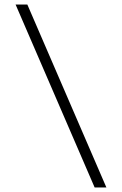

<svg xmlns="http://www.w3.org/2000/svg" viewBox="-20 -790 540 850"><path d="M451 40H399L49 -770H101Z"/></svg>

Font: M PLUS 1 Code Light
Style: Regular
Weight: 300
Designer: Coji Morishita
Foundry: UNDERFOREST DESIGN
Version: Version 1.002